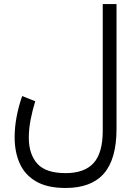

<svg xmlns="http://www.w3.org/2000/svg" viewBox="-20 -685 672 947"><path d="M554.7 -49.3Q554.7 99.6 492.4 170.9Q430.2 242.2 303.7 242.2Q214.4 242.2 158.9 210.4Q103.5 178.7 77.9 122.3Q52.2 65.9 52.2 -8.3Q52.2 -57.6 62 -109.4Q71.8 -161.1 89.4 -211.4L153.8 -185.5Q140.1 -141.6 131.1 -95.2Q122.1 -48.8 122.1 -5.4Q122.1 74.7 163.6 121.8Q205.1 168.9 303.7 168.9Q396.5 168.9 441.7 119.1Q486.8 69.3 486.8 -40.5V-665H554.7Z"/></svg>

Font: Vazirmatn UI Light
Style: Regular
Weight: 300
Designer: Saber Rastikerdar
Foundry: Saber Rastikerdar
Version: Version 33.003